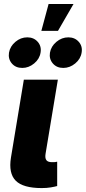

<svg xmlns="http://www.w3.org/2000/svg" viewBox="-20 -937 429 959"><path d="M188.5 2.4Q95.2 2.4 58.6 -34.4Q22 -71.3 34.7 -149.9L99.1 -539.1H269L207.5 -168.5Q204.1 -147 211.7 -137Q219.2 -127 239.7 -127Q249 -127 255.1 -127.4Q261.2 -127.9 265.6 -129.4V-7.8Q253.4 -4.4 233.6 -1Q213.9 2.4 188.5 2.4ZM295.9 -597.7Q263.2 -597.7 243.9 -620.1Q224.6 -642.6 229.5 -673.8Q234.9 -705.6 261.7 -728Q288.6 -750.5 321.3 -750.5Q354 -750.5 373.5 -728Q393.1 -705.6 387.7 -674.3Q382.8 -642.6 355.7 -620.1Q328.6 -597.7 295.9 -597.7ZM91.3 -597.7Q58.1 -597.7 39.1 -620.1Q20 -642.6 24.9 -673.8Q30.3 -705.6 56.9 -728Q83.5 -750.5 116.2 -750.5Q148.9 -750.5 168.5 -728Q188 -705.6 182.6 -674.3Q177.7 -642.6 150.6 -620.1Q123.5 -597.7 91.3 -597.7ZM186.5 -782.7 222.7 -917H347.2L269.5 -782.7Z"/></svg>

Font: Inter 18pt ExtraBold
Style: Italic
Weight: 800
Italic angle: -9.3988°
Designer: Rasmus Andersson
Foundry: rsms
Version: Version 4.001;git-66647c0bb